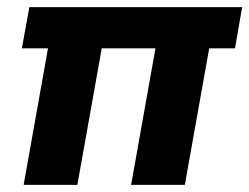

<svg xmlns="http://www.w3.org/2000/svg" viewBox="-20 -516 696 536"><path d="M46 0 114 -381H41L62 -496H656L636 -381H564L496 0H346L414 -381H264L196 0Z"/></svg>

Font: DM Sans 36pt Black
Style: Italic
Weight: 900
Italic angle: -10°
Designer: Colophon Foundry, Jonny Pinhorn
Foundry: Colophon Foundry
Version: Version 4.004;gftools[0.9.30]